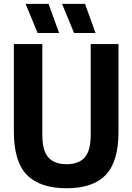

<svg xmlns="http://www.w3.org/2000/svg" viewBox="-20 -969 688 998"><path d="M326 9.5Q187.5 9.5 119.8 -59.8Q52 -129 52 -285.5V-740H200V-268.5Q200 -185.5 231.5 -150.5Q263 -115.5 326 -115.5Q389 -115.5 420.2 -150.5Q451.5 -185.5 451.5 -268.5V-740H596V-285.5Q596 -129 529.8 -59.8Q463.5 9.5 326 9.5ZM365 -797.5 302.5 -949H422L476.5 -797.5ZM175.5 -797.5 113 -949H232.5L287 -797.5Z"/></svg>

Font: Encode Sans Condensed Condensed
Style: Bold
Weight: 700
Width: 3
Designer: Multiple Designers
Foundry: Impallari Type
Version: Version 3.000; ttfautohint (v1.8.3) -l 8 -r 50 -G 200 -x 14 